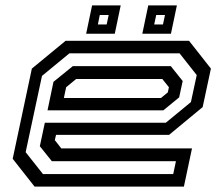

<svg xmlns="http://www.w3.org/2000/svg" viewBox="-20 -691 828 711"><path d="M680 -540 761 -437 730.5 -294.5 606 -191.5H187.5L183 -172L207 -141.5H691L661 0H108L27 -103L98 -437L223 -540ZM645 -493.5H237L135.5 -410L75 -127.5L139 -46.5H621.5L631.5 -94H172L127.5 -149.5L146 -236.5H594L687 -313L708.5 -413ZM612.5 -446 656.5 -391 643.5 -330.5 585 -282.5H156L178 -388L249.5 -446ZM581 -398.5H262L225 -368L216.5 -328H576L601.5 -349L605.5 -368ZM507 -566 529 -671H635L613 -566ZM299 -566 321 -671H427L405 -566ZM342.5 -600.5H375L382.5 -635.5H349.5ZM551 -600.5H583.5L591 -635.5H558.5Z"/></svg>

Font: Tourney Expanded Medium
Style: Italic
Weight: 500
Width: 7
Italic angle: -12°
Designer: Tyler Finck
Foundry: Etcetera Type Co
Version: Version 1.010; ttfautohint (v1.8.3)